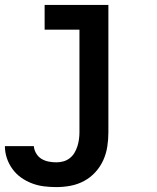

<svg xmlns="http://www.w3.org/2000/svg" viewBox="-20 -540 640 783"><path d="M210 223Q185 223 160 220Q135 217 111 208Q87 199 66.5 184.5Q46 170 31 149.5Q16 129 8 105Q0 81 0 56H118Q119 71 127.5 85.5Q136 100 149.5 108Q163 116 178.5 119Q194 122 210 122Q225 122 239 118Q253 114 264.5 105Q276 96 283.5 83.5Q291 71 295.5 57Q300 43 302 28.5Q304 14 304 0V-419H162V-520H422V0Q422 29 417.5 58Q413 87 401 113.5Q389 140 369 162Q349 184 323 198Q297 212 268 217.5Q239 223 210 223Z"/></svg>

Font: Iosevka Extended
Style: Bold
Weight: 700
Width: 7
Monospace: yes
Designer: Belleve Invis
Foundry: Belleve Invis
Version: Version 32.5.0; ttfautohint (v1.8.4)